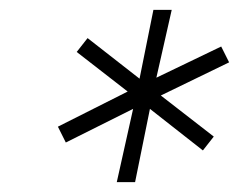

<svg xmlns="http://www.w3.org/2000/svg" viewBox="-20 -720 483 388"><path d="M216 -352 249 -500 113 -432 97 -464 238 -535 135 -615 157 -643 262 -561 290 -700H327L296 -563L427 -626L443 -594L305 -527L412 -444L390 -416L283 -500L253 -352Z"/></svg>

Font: Red Hat Display
Style: Italic
Weight: 300
Italic angle: -12°
Designer: Pentagram, MCKL
Foundry: Pentagram, MCKL
Version: Version 1.023